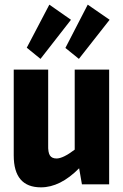

<svg xmlns="http://www.w3.org/2000/svg" viewBox="-20 -792 530 825"><path d="M154 -539 95 -587 192 -772 285 -707ZM261 -586 357 -772 451 -707 319 -539ZM301 -493H449V0H332L320 -69Q239 13 156 13Q39 13 39 -124V-493H187V-169Q186 -137 194.5 -124Q203 -111 223 -111Q251 -111 301 -149Z"/></svg>

Font: exo2condensed_b
Style: Bold
Weight: 700
Width: 3
Designer: Natanael Gama
Version: Version 1.001;PS 001.001;hotconv 1.0.70;makeotf.lib2.5.58329